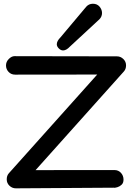

<svg xmlns="http://www.w3.org/2000/svg" viewBox="-20 -1002 708 1030"><path d="M589.4 4.9 64.9 8.3Q45.4 8.3 30.8 -5.6Q16.1 -19.5 16.1 -40Q16.1 -59.6 27.3 -72.3L501.5 -602.1L61.5 -601.6H61Q40 -601.6 26.1 -616.2Q12.2 -630.9 12.2 -650.9Q12.2 -670.9 27.3 -685.8Q42.5 -700.7 57.6 -700.7L607.4 -699.7Q627 -699.7 641.6 -685.5Q656.2 -671.4 656.2 -651.4Q656.2 -631.8 645 -619.1L170.9 -89.4L593.3 -89.8H593.8Q615.2 -89.8 628.9 -74.7Q642.6 -59.6 642.6 -38.6Q642.6 -21 632.8 -11.5Q623 -2 611.3 1.7Q599.6 5.4 592.8 5.4Q590.8 5.4 590.6 5.1Q590.3 4.9 589.4 4.9ZM478.5 -981.9Q501 -981.9 514.2 -966.3Q527.3 -950.7 527.3 -932.1Q527.3 -913.1 513.7 -898.9L355.5 -752.4Q335.9 -731.4 318.4 -731.4Q306.2 -731.4 295.4 -742.2Q284.7 -752.9 284.7 -764.6Q284.7 -781.7 304.2 -801.3L442.9 -966.3Q457 -981.9 478.5 -981.9Z"/></svg>

Font: Manjari
Style: Bold
Weight: 700
Designer: Santhosh Thottingal <santhosh.thottingal@gmail.com>
Version: Version 2.000